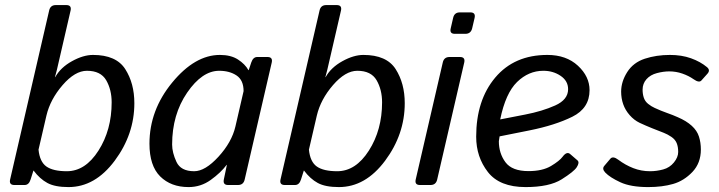

<svg xmlns="http://www.w3.org/2000/svg" viewBox="-20 -741 2878 769"><path d="M37.6 0Q15.6 0 20.5 -22L176.8 -698.7Q181.6 -720.7 203.6 -720.7H245.6Q267.6 -720.7 262.7 -698.7L208 -461.9Q204.6 -447.8 200.2 -432.1H201.2Q222.7 -470.7 268.1 -495.8Q313.5 -521 352.5 -521Q445.3 -521 481.7 -464.1Q518.1 -407.2 518.1 -327.6Q518.1 -203.1 439.5 -97.4Q360.8 8.3 254.4 8.3Q200.2 8.3 169.9 -8.1Q139.6 -24.4 114.7 -57.6H113.8L102.5 -22Q95.7 0 78.6 0ZM134.3 -141.6Q139.2 -92.8 166 -74Q192.9 -55.2 247.6 -55.2Q321.8 -55.2 374.5 -137.9Q427.2 -220.7 427.2 -331.1Q427.2 -381.8 405.3 -419.7Q383.3 -457.5 328.1 -457.5Q280.3 -457.5 230.7 -400.1Q181.2 -342.8 166 -278.3Z M578.6 -165.5Q578.6 -299.8 669.7 -410.4Q760.7 -521 860.8 -521Q904.8 -521 933.1 -502.7Q961.4 -484.4 975.1 -460H976.1L986.3 -490.7Q993.7 -512.7 1010.3 -512.7H1051.3Q1073.2 -512.7 1068.4 -490.7L960 -22Q955.1 0 933.1 0H893.6Q872.1 0 876.5 -22L888.7 -80.6H887.7Q863.8 -48.8 824 -20.3Q784.2 8.3 735.4 8.3Q664.6 8.3 621.6 -34.4Q578.6 -77.1 578.6 -165.5ZM669.4 -162.1Q669.4 -129.9 686.8 -92.5Q704.1 -55.2 757.8 -55.2Q801.8 -55.2 855 -113.3Q908.2 -171.4 922.9 -234.4L955.6 -376Q955.6 -419.9 927.5 -438.7Q899.4 -457.5 857.9 -457.5Q789.6 -457.5 729.5 -369.9Q669.4 -282.2 669.4 -162.1Z M1120.6 0Q1098.6 0 1103.5 -22L1259.8 -698.7Q1264.6 -720.7 1286.6 -720.7H1328.6Q1350.6 -720.7 1345.7 -698.7L1291 -461.9Q1287.6 -447.8 1283.2 -432.1H1284.2Q1305.7 -470.7 1351.1 -495.8Q1396.5 -521 1435.5 -521Q1528.3 -521 1564.7 -464.1Q1601.1 -407.2 1601.1 -327.6Q1601.1 -203.1 1522.5 -97.4Q1443.8 8.3 1337.4 8.3Q1283.2 8.3 1252.9 -8.1Q1222.7 -24.4 1197.8 -57.6H1196.8L1185.5 -22Q1178.7 0 1161.6 0ZM1217.3 -141.6Q1222.2 -92.8 1249 -74Q1275.9 -55.2 1330.6 -55.2Q1404.8 -55.2 1457.5 -137.9Q1510.3 -220.7 1510.3 -331.1Q1510.3 -381.8 1488.3 -419.7Q1466.3 -457.5 1411.1 -457.5Q1363.3 -457.5 1313.7 -400.1Q1264.2 -342.8 1249 -278.3Z M1662.1 0Q1640.1 0 1645 -22L1753.4 -490.7Q1758.3 -512.7 1780.3 -512.7H1822.3Q1844.2 -512.7 1839.4 -490.7L1731 -22Q1726.1 0 1704.1 0ZM1801.8 -605.5Q1779.8 -605.5 1785.2 -627.4L1794.9 -669.4Q1799.8 -691.4 1821.8 -691.4H1863.8Q1885.7 -691.4 1880.9 -669.4L1871.1 -627.4Q1865.7 -605.5 1843.8 -605.5Z M1887.2 -193.4Q1887.2 -339.8 1963.6 -430.4Q2040 -521 2172.4 -521Q2248 -521 2294.7 -477.8Q2341.3 -434.6 2341.3 -379.9Q2341.3 -307.6 2272.2 -273.4Q2203.1 -239.3 2101.1 -218.8L1981 -194.8Q1978 -176.3 1978 -175.3Q1978 -127 2004.4 -91.3Q2030.8 -55.7 2096.7 -55.7Q2152.8 -55.7 2187 -76.2Q2221.2 -96.7 2233.4 -113.3Q2250.5 -136.2 2264.2 -123.5L2293 -98.6Q2302.2 -90.3 2290 -71.3Q2278.8 -53.7 2229.5 -22.7Q2180.2 8.3 2085 8.3Q1981 8.3 1934.1 -52Q1887.2 -112.3 1887.2 -193.4ZM1983.4 -262.7 2083.5 -282.2Q2151.9 -295.4 2203.6 -318.6Q2255.4 -341.8 2255.4 -383.8Q2255.4 -417 2225.3 -437.3Q2195.3 -457.5 2156.2 -457.5Q2097.2 -457.5 2051 -412.6Q2004.9 -367.7 1983.4 -262.7Z M2404.3 -49.8Q2390.1 -64.9 2400.4 -76.7L2424.8 -105.5Q2435.1 -117.2 2456.5 -101.1Q2484.4 -80.1 2516.4 -67.6Q2548.3 -55.2 2583.5 -55.2Q2609.9 -55.2 2636 -62.3Q2662.1 -69.3 2679.2 -90.3Q2696.3 -111.3 2696.3 -132.3Q2696.3 -153.3 2690.2 -168Q2684.1 -182.6 2668.9 -192.9Q2653.8 -203.1 2638.7 -209Q2618.2 -216.8 2591.6 -227.5Q2564.9 -238.3 2542 -249Q2519.5 -259.8 2502 -279.8Q2484.4 -299.8 2476.1 -323.5Q2467.8 -347.2 2467.8 -374Q2467.8 -414.1 2492.2 -452.4Q2516.6 -490.7 2562.7 -505.9Q2608.9 -521 2663.1 -521Q2710 -521 2747.6 -507.6Q2785.2 -494.1 2811.5 -472.2Q2826.2 -460 2813.5 -445.8L2789.1 -418.5Q2779.8 -408.2 2757.8 -423.8Q2738.3 -437.5 2712.9 -446.3Q2687.5 -455.1 2660.6 -455.1Q2637.2 -455.1 2611.1 -448.2Q2585 -441.4 2569.3 -423.8Q2553.7 -406.2 2553.7 -381.8Q2553.7 -364.3 2558.6 -349.6Q2563.5 -335 2575.9 -325Q2588.4 -314.9 2602.5 -308.6Q2627.9 -296.9 2651.6 -288.6Q2675.3 -280.3 2694.8 -271.5Q2729 -256.8 2750.5 -237.3Q2772 -217.8 2779.5 -193.8Q2787.1 -169.9 2787.1 -142.1Q2787.1 -87.9 2753.2 -52.2Q2719.2 -16.6 2675.8 -4.2Q2632.3 8.3 2576.2 8.3Q2506.3 8.3 2464.6 -11Q2422.9 -30.3 2404.3 -49.8Z"/></svg>

Font: Istok Web
Style: BoldItalic
Weight: 700
Italic angle: -13°
Designer: Andrey V. Panov
Foundry: Andrey V. Panov
Version: Version 1.0.2g